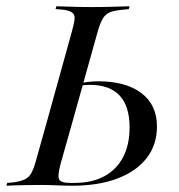

<svg xmlns="http://www.w3.org/2000/svg" viewBox="-43 -591 571 611"><path d="M89.5 -2.4Q66.1 -2.4 44.8 -2Q23.4 -1.6 6 -1.2Q-11.3 -0.8 -22.6 0L-20.2 -8.9L-1.6 -10.5Q21.8 -13.7 35.1 -19.8Q48.4 -25.8 56 -39.1Q63.7 -52.4 71 -78.2L105.6 -201.6H187.1L150 -70.2Q139.5 -31.5 145.2 -20.2Q150.8 -8.9 180.6 -8.9H193.5Q250 -8.9 289.1 -30.2Q328.2 -51.6 348.8 -91.1Q369.4 -130.6 369.4 -185.5Q369.4 -253.2 337.5 -287.1Q305.6 -321 242.7 -321Q235.5 -321 226.2 -320.2Q216.9 -319.4 204.8 -316.9L207.3 -325.8Q220.2 -328.2 236.7 -330.2Q253.2 -332.3 269.4 -332.3Q357.3 -332.3 406.9 -294.8Q456.5 -257.3 456.5 -188.7Q456.5 -129.8 423.4 -87.5Q390.3 -45.2 329.8 -22.6Q269.4 0 187.1 0Q164.5 0 137.5 -1.2Q110.5 -2.4 90.3 -2.4ZM105.6 -201.6 186.3 -492.7Q193.5 -518.5 194.4 -531.9Q195.2 -545.2 185.9 -551.6Q176.6 -558.1 154 -560.5L133.9 -562.1L136.3 -571Q148.4 -571 165.7 -570.2Q183.1 -569.4 204.4 -569Q225.8 -568.5 250 -568.5H248.4H249.2Q275 -568.5 297.6 -569Q320.2 -569.4 338.3 -570.2Q356.5 -571 369.4 -571L366.9 -562.1L344.4 -559.7Q318.5 -557.3 305.2 -551.2Q291.9 -545.2 283.9 -531.5Q275.8 -517.7 268.5 -492.7L187.1 -201.6Z"/></svg>

Font: Playfair 144pt SemiCondensed
Style: Italic
Weight: 400
Width: 4
Italic angle: -15.6°
Designer: Claus Eggers Sørensen
Foundry: Claus Eggers Sørensen
Version: Version 2.203